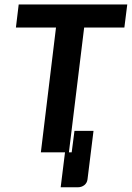

<svg xmlns="http://www.w3.org/2000/svg" viewBox="-20 -668 578 842"><path d="M525.4 -547.4H349.1L282.2 0H294.4L306.6 -94.2H390.1L363.8 118.2Q361.8 134.3 349.9 143.8Q337.9 153.3 320.8 153.3H246.1L265.1 0H159.2L225.6 -547.4H49.8L62 -648.4H538.1Z"/></svg>

Font: Carlito
Style: Bold Italic
Weight: 700
Italic angle: -7°
Designer: Lukasz Dziedzic
Foundry: tyPoland Lukasz Dziedzic
Version: Version 1.104